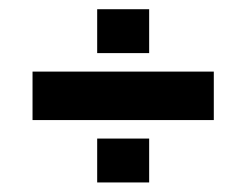

<svg xmlns="http://www.w3.org/2000/svg" viewBox="-20 -459 521 406"><path d="M432.1 -307.6V-205.1H48.8V-307.6ZM295.4 -166V-73.2H185.5V-166ZM295.4 -439.5V-346.7H185.5V-439.5Z"/></svg>

Font: Voltera
Style: Bold
Weight: 700
Designer: Bernd Montag
Version: Version 1.301